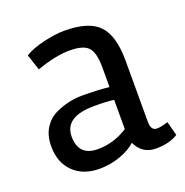

<svg xmlns="http://www.w3.org/2000/svg" viewBox="-102 -609 690 716"><g transform="rotate(-20 243.5 -251.0)"><path d="M176 13Q111 13 72.5 -25Q34 -63 34 -127Q34 -169 52 -198Q70 -227 99 -241Q151 -266 208 -266Q265 -266 314 -261V-339Q314 -397 294.5 -418.5Q275 -440 220 -440Q165 -440 89 -413L68 -476Q97 -494 144.5 -505Q192 -516 227 -516Q324 -516 364 -474Q404 -432 404 -333V-90Q404 -55 428 -55Q444 -55 472 -64L487 -8Q453 14 399 14Q345 14 321 -37Q299 -16 259.5 -1.5Q220 13 176 13ZM195 -58Q258 -58 314 -94V-210Q290 -214 236 -214Q119 -214 118 -136Q118 -58 195 -58Z"/></g></svg>

Font: Rambla
Style: Regular
Weight: 400
Designer: Martin Sommaruga
Foundry: Martin Sommaruga
Version: Version 1.001